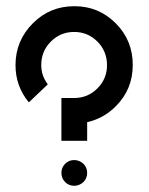

<svg xmlns="http://www.w3.org/2000/svg" viewBox="-20 -599 479 619"><path d="M219 -83C208 -83 198 -79 190 -71C182 -63 178 -53 178 -42C178 -30 182 -20 190 -12C198 -4 208 0 219 0C230 0 240 -4 249 -12C257 -20 261 -30 261 -42C261 -53 257 -63 249 -71C240 -79 230 -83 219 -83ZM353 -524C316 -561 272 -579 220 -579C167 -579 123 -561 86 -524C49 -487 30 -442 30 -389C30 -344 44 -304 73 -269L134 -327C120 -346 113 -366 113 -389C113 -419 123 -444 144 -465C165 -486 190 -496 219 -496C248 -496 273 -486 294 -465C315 -444 325 -418 325 -389C325 -360 315 -335 294 -314C273 -293 248 -283 219 -283H178V-145H261V-205C296 -213 327 -230 353 -256C390 -293 408 -337 408 -390C408 -442 390 -487 353 -524Z"/></svg>

Font: Kunika
Style: Regular
Weight: 400
Designer: Leo Kuroshita
Foundry: kurogedelic
Version: Version 1.000;PS 001.000;hotconv 1.0.88;makeotf.lib2.5.64775